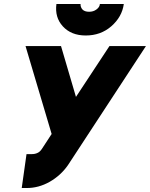

<svg xmlns="http://www.w3.org/2000/svg" viewBox="-20 -920 752 963"><path d="M108 -689 239 -248 190 -173Q180 -158 168 -153Q156 -147 139 -147H113L89 23H115Q174 23 229 -8Q285 -40 321 -92L712 -689H529L361 -434L286 -689ZM263 -900Q254 -833 295 -788Q337 -742 410 -742Q485 -742 538 -788Q592 -835 601 -900H481Q480 -884 463 -872Q448 -861 427 -861Q405 -861 394 -872Q383 -884 384 -900Z"/></svg>

Font: Unageo
Style: Black-Italic
Weight: 900
Designer: Richard Sepsi
Foundry: Richard Sepsi
Version: Version 2.000